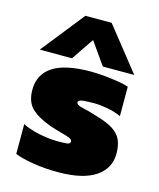

<svg xmlns="http://www.w3.org/2000/svg" viewBox="-111 -808 741 897"><g transform="rotate(15 259.0 -359.5)"><path d="M25 -521 190 -729H317L482 -521H330L254 -629L181 -521ZM254 10Q190 10 133 0.5Q76 -9 45 -22V-166Q69 -154 99.5 -145.5Q130 -137 161 -133Q192 -129 214 -129Q243 -129 260 -130.5Q277 -132 277 -144Q277 -154 261.5 -160Q246 -166 221 -172.5Q196 -179 166 -189Q101 -213 70.5 -243.5Q40 -274 40 -332Q40 -406 99.5 -445Q159 -484 284 -484Q315 -484 350 -480.5Q385 -477 416.5 -472Q448 -467 467 -460V-318Q436 -332 400 -338.5Q364 -345 335 -345Q309 -345 284 -343Q259 -341 259 -329Q259 -316 288.5 -310Q318 -304 361 -290Q414 -275 443.5 -256Q473 -237 485 -210Q497 -183 497 -144Q497 -72 435.5 -31Q374 10 254 10Z"/></g></svg>

Font: Kanit ExtraBold
Style: Regular
Weight: 800
Designer: Katatrad Team
Foundry: CadsonDemak
Version: Version 2.000; ttfautohint (v1.8.3)